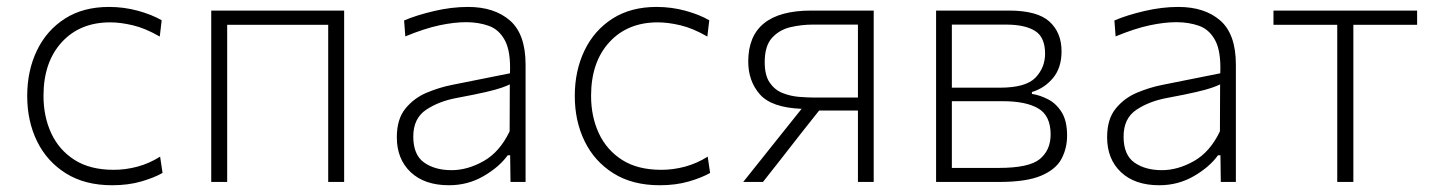

<svg xmlns="http://www.w3.org/2000/svg" viewBox="-20 -525 4134 554"><path d="M303.5 9.5Q225 9.5 170.2 -24.8Q115.5 -59 87 -117.2Q58.5 -175.5 58.5 -248Q58.5 -321 86.5 -379.2Q114.5 -437.5 167.2 -471.2Q220 -505 294.5 -505Q337.5 -505 377.8 -494Q418 -483 446.5 -466.5L441 -419.5Q399.5 -443.5 363.5 -452Q327.5 -460.5 298 -460.5Q210.5 -460.5 158 -403Q105.5 -345.5 105.5 -248.5Q105.5 -188.5 128 -140.2Q150.5 -92 195.2 -63.5Q240 -35 308 -35Q342.5 -35 376.8 -44.2Q411 -53.5 442 -73L449 -26Q425.5 -12.5 388 -1.5Q350.5 9.5 303.5 9.5Z M589.5 0V-494.5H973V0H927V-453.5H635.5V0Z M1275.5 9.5Q1205 9.5 1165 -28.2Q1125 -66 1125 -129Q1125 -181.5 1150 -212Q1175 -242.5 1211.8 -257.8Q1248.5 -273 1284 -280L1451.5 -313.5Q1454 -376.5 1437 -408.2Q1420 -440 1390.2 -450.5Q1360.5 -461 1325 -461Q1290.5 -461 1248 -452Q1205.5 -443 1149.5 -420L1146 -466Q1182.5 -481.5 1232.8 -493.2Q1283 -505 1330.5 -505Q1406.5 -505 1451.5 -465.8Q1496.5 -426.5 1496.5 -338.5V0H1453L1452 -77H1445Q1420.5 -43 1375.2 -16.8Q1330 9.5 1275.5 9.5ZM1283 -34Q1329 -34 1375.5 -60.2Q1422 -86.5 1450.5 -146L1451 -281.5Q1442 -277 1427 -271.8Q1412 -266.5 1382 -259.5Q1352 -252.5 1298.5 -242.5Q1246.5 -233 1209.5 -208.2Q1172.5 -183.5 1172.5 -131Q1172.5 -78 1203.8 -56Q1235 -34 1283 -34Z M1883.5 9.5Q1805 9.5 1750.2 -24.8Q1695.5 -59 1667 -117.2Q1638.5 -175.5 1638.5 -248Q1638.5 -321 1666.5 -379.2Q1694.5 -437.5 1747.2 -471.2Q1800 -505 1874.5 -505Q1917.5 -505 1957.8 -494Q1998 -483 2026.5 -466.5L2021 -419.5Q1979.5 -443.5 1943.5 -452Q1907.5 -460.5 1878 -460.5Q1790.5 -460.5 1738 -403Q1685.5 -345.5 1685.5 -248.5Q1685.5 -188.5 1708 -140.2Q1730.5 -92 1775.2 -63.5Q1820 -35 1888 -35Q1922.5 -35 1956.8 -44.2Q1991 -53.5 2022 -73L2029 -26Q2005.5 -12.5 1968 -1.5Q1930.5 9.5 1883.5 9.5Z M2124.5 0Q2152.5 -35 2181 -70.8Q2209.5 -106.5 2237 -141L2293 -211Q2206 -214.5 2172.5 -252.8Q2139 -291 2139 -347.5Q2139 -494.5 2321 -494.5H2501V0H2455.5V-206H2343.5L2290 -138.5Q2263 -104 2235.8 -69Q2208.5 -34 2181.5 0ZM2331.5 -243.5H2455.5V-454H2324Q2293.5 -454 2261.5 -446.8Q2229.5 -439.5 2208 -416.2Q2186.5 -393 2186.5 -345.5Q2186.5 -307.5 2201 -286.5Q2215.5 -265.5 2238.2 -256.5Q2261 -247.5 2286 -245.5Q2311 -243.5 2331.5 -243.5Z M2681 0V-494.5H2891Q2973 -494.5 3008 -462.8Q3043 -431 3043 -377Q3043 -329.5 3018.5 -300Q2994 -270.5 2957.5 -259.5V-254Q2981 -250.5 3004.5 -238.2Q3028 -226 3043.5 -201Q3059 -176 3059 -134Q3059 -97 3042.8 -66.5Q3026.5 -36 2984 -18Q2941.5 0 2863 0ZM2884 -454H2726.5V-272H2865Q2940 -272 2967.8 -301Q2995.5 -330 2995.5 -370Q2995.5 -418 2966.2 -436Q2937 -454 2884 -454ZM2726.5 -40.5H2862Q2949.5 -40.5 2980.5 -66.2Q3011.5 -92 3011.5 -137Q3011.5 -191 2976 -212Q2940.5 -233 2873.5 -233H2726.5Z M3325 9.5Q3254.5 9.5 3214.5 -28.2Q3174.5 -66 3174.5 -129Q3174.5 -181.5 3199.5 -212Q3224.5 -242.5 3261.2 -257.8Q3298 -273 3333.5 -280L3501 -313.5Q3503.5 -376.5 3486.5 -408.2Q3469.5 -440 3439.8 -450.5Q3410 -461 3374.5 -461Q3340 -461 3297.5 -452Q3255 -443 3199 -420L3195.5 -466Q3232 -481.5 3282.2 -493.2Q3332.5 -505 3380 -505Q3456 -505 3501 -465.8Q3546 -426.5 3546 -338.5V0H3502.5L3501.5 -77H3494.5Q3470 -43 3424.8 -16.8Q3379.5 9.5 3325 9.5ZM3332.5 -34Q3378.5 -34 3425 -60.2Q3471.5 -86.5 3500 -146L3500.5 -281.5Q3491.5 -277 3476.5 -271.8Q3461.5 -266.5 3431.5 -259.5Q3401.5 -252.5 3348 -242.5Q3296 -233 3259 -208.2Q3222 -183.5 3222 -131Q3222 -78 3253.2 -56Q3284.5 -34 3332.5 -34Z M3838.5 0V-453.5H3654.5V-494.5H4069V-453.5H3885V0Z"/></svg>

Font: Commissioner ExtraLight
Style: Regular
Weight: 200
Designer: Kostas Bartsokas
Foundry: Kostas Bartsokas
Version: Version 1.000; ttfautohint (v1.8.3)